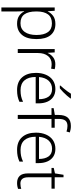

<svg xmlns="http://www.w3.org/2000/svg" viewBox="842 -1648 1042 2766"><g transform="rotate(90 1363.0 -265.0)"><path d="M326 -542Q428 -542 485.5 -473.5Q543 -405 543 -269Q543 -133 483.5 -61.5Q424 10 321 10Q250 10 207.5 -20Q165 -50 145 -92H141Q142 -66 143.5 -37Q145 -8 145 18V236H88V-532H135L142 -432H145Q165 -476 208.5 -509Q252 -542 326 -542ZM318 -492Q230 -492 188 -436.5Q146 -381 145 -276V-266Q145 -152 186.5 -95.5Q228 -39 314 -39Q396 -39 440 -100Q484 -161 484 -270Q484 -377 442.5 -434.5Q401 -492 318 -492Z M905 -541Q947 -541 977 -532L969 -480Q953 -484 937 -486Q921 -488 903 -488Q829 -488 786.5 -434.5Q744 -381 744 -292V0H687V-532H735L741 -432H744Q764 -477 804.5 -509Q845 -541 905 -541Z M1263 -542Q1331 -542 1377 -510.5Q1423 -479 1446 -424Q1469 -369 1469 -298V-258H1089Q1089 -153 1138 -96.5Q1187 -40 1279 -40Q1329 -40 1366 -48Q1403 -56 1447 -76V-24Q1407 -6 1368 2Q1329 10 1277 10Q1158 10 1094 -63Q1030 -136 1030 -262Q1030 -343 1057.5 -406.5Q1085 -470 1137 -506Q1189 -542 1263 -542ZM1262 -494Q1189 -494 1143.5 -445Q1098 -396 1090 -306H1409Q1409 -390 1373.5 -442Q1338 -494 1262 -494ZM1398 -766V-758Q1383 -737 1358.5 -709Q1334 -681 1306 -653.5Q1278 -626 1253 -606H1213V-615Q1231 -634 1253.5 -661Q1276 -688 1296.5 -716Q1317 -744 1330 -766Z M1820 -486H1693V0H1636V-486H1538V-517L1636 -534V-586Q1636 -678 1675.5 -721.5Q1715 -765 1795 -765Q1823 -765 1846 -760.5Q1869 -756 1888 -750L1875 -702Q1857 -708 1836.5 -712Q1816 -716 1795 -716Q1741 -716 1717 -685.5Q1693 -655 1693 -587V-532H1820Z M2124 -542Q2192 -542 2238 -510.5Q2284 -479 2307 -424Q2330 -369 2330 -298V-258H1950Q1950 -153 1999 -96.5Q2048 -40 2140 -40Q2190 -40 2227 -48Q2264 -56 2308 -76V-24Q2268 -6 2229 2Q2190 10 2138 10Q2019 10 1955 -63Q1891 -136 1891 -262Q1891 -343 1918.5 -406.5Q1946 -470 1998 -506Q2050 -542 2124 -542ZM2123 -494Q2050 -494 2004.5 -445Q1959 -396 1951 -306H2270Q2270 -390 2234.5 -442Q2199 -494 2123 -494Z M2624 -38Q2646 -38 2666.5 -41.5Q2687 -45 2701 -50V-4Q2685 2 2663.5 6Q2642 10 2616 10Q2550 10 2514 -27.5Q2478 -65 2478 -148V-486H2399V-518L2478 -536L2498 -659H2534V-532H2698V-486H2534V-150Q2534 -38 2624 -38Z"/></g></svg>

Font: BC Sans Light
Style: Regular
Weight: 300
Designer: Monotype Design Team
Foundry: Monotype Imaging Inc.
Version: Version 2.000;GOOG;noto-source:20170915:90ef993387c0